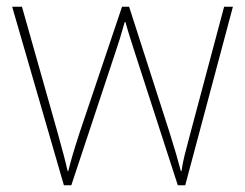

<svg xmlns="http://www.w3.org/2000/svg" viewBox="-20 -547 725 568"><path d="M380 -388 506 1H528L669 -527H643L544 -156C529 -99 521 -72 517 -41H515C507 -72 497 -106 481 -157L362 -527H341L216 -156C196 -95 190 -72 182 -41H180C173 -72 167 -95 150 -156L45 -527H16L169 1H191L320 -388C331 -420 339 -446 349 -482H351C361 -446 369 -423 380 -388Z"/></svg>

Font: Noto Sans Sinhala Thin
Style: Regular
Weight: 100
Designer: Jelle Bosma - Monotype Design Team
Foundry: Monotype Imaging Inc.
Version: Version 2.006